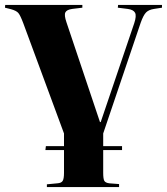

<svg xmlns="http://www.w3.org/2000/svg" viewBox="-25 -538 673 774"><path d="M164 216V205L206 201Q222 200 227.5 191.5Q233 183 233 159V67H158L160 51H233V0L69 -444Q57 -476 49 -485.5Q41 -495 19 -501L-5 -507L-4 -518H307V-507L266 -502Q244 -499 238.5 -488Q233 -477 243 -448L378 -46H381L516 -444Q526 -474 519.5 -486.5Q513 -499 490 -502L450 -507L451 -518H628V-507L596 -502Q575 -499 564 -488Q553 -477 542 -446L391 0V51H467V67H391V158Q391 183 395.5 191Q400 199 416 201L455 204V216Z"/></svg>

Font: Literata 72pt
Style: Bold
Weight: 700
Designer: Latin by Veronika Burian and Jose Scaglione. Greek by Irene Vlachou. Cyrillic by Vera Evstafieva.
Foundry: TypeTogether
Version: Version 3.002